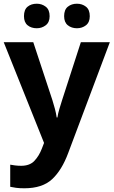

<svg xmlns="http://www.w3.org/2000/svg" viewBox="-20 -773 611 1033"><path d="M0 -546H159L262 -234Q269 -212 275.5 -187.5Q282 -163 285 -141H289Q292 -162 299.5 -187Q307 -212 314 -234L415 -546H571L347 50Q313 142 260.5 191Q208 240 111 240Q85 240 66.5 237.5Q48 235 35 232V113Q45 115 61 117Q77 119 94 119Q140 119 165 92.5Q190 66 205 27L217 -4ZM109 -686Q109 -721 128.5 -737Q148 -753 178 -753Q205 -753 226 -737Q247 -721 247 -686Q247 -653 226 -637Q205 -621 178 -621Q148 -621 128.5 -637Q109 -653 109 -686ZM325 -686Q325 -721 345 -737Q365 -753 394 -753Q422 -753 442.5 -737Q463 -721 463 -686Q463 -653 442.5 -637Q422 -621 394 -621Q365 -621 345 -637Q325 -653 325 -686Z"/></svg>

Font: Noto Sans Meetei Mayek
Style: Bold
Weight: 700
Designer: Monotype Design Team and Neelakash Kshetrimayum
Foundry: Monotype Imaging Inc.
Version: Version 2.002; ttfautohint (v1.8.4.7-5d5b)